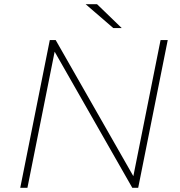

<svg xmlns="http://www.w3.org/2000/svg" viewBox="-20 -890 855 910"><path d="M76 0 216 -700H244L612 -55L741 -700H775L635 0H607L239 -645L110 0ZM517 -757 386 -870H440L557 -757Z"/></svg>

Font: Montserrat ExtraLight
Style: Italic
Weight: 200
Italic angle: -11.3°
Designer: Julieta Ulanovsky
Foundry: Julieta Ulanovsky
Version: Version 9.000; ttfautohint (v1.8.4.7-5d5b)